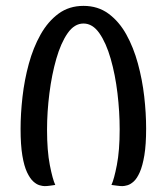

<svg xmlns="http://www.w3.org/2000/svg" viewBox="-20 -633 567 653"><path d="M132 0Q125 0 114.5 -3Q104 -6 93 -16Q82 -26 72 -47Q62 -68 56 -104Q50 -140 50 -195Q50 -246 56.5 -303.5Q63 -361 78 -416Q93 -471 118 -515.5Q143 -560 179 -586.5Q215 -613 264 -613Q313 -613 349 -586.5Q385 -560 409.5 -516Q434 -472 449 -417Q464 -362 470.5 -305Q477 -248 477 -196Q477 -141 471 -105Q465 -69 455.5 -47.5Q446 -26 435 -16Q424 -6 413.5 -3Q403 0 396 0Q389 0 378 -1.5Q367 -3 359 -4Q368 -23 377.5 -72Q387 -121 387 -193Q387 -253 379.5 -316Q372 -379 356.5 -433Q341 -487 318 -520Q295 -553 264 -553Q233 -553 210 -520Q187 -487 171.5 -433Q156 -379 148 -315.5Q140 -252 140 -192Q140 -120 149.5 -71.5Q159 -23 168 -4Q161 -3 150.5 -1.5Q140 0 132 0Z"/></svg>

Font: El Messiri
Style: Regular
Weight: 400
Designer: Mohamed Gaber
Foundry: Kief Type Foundry
Version: Version 2.020